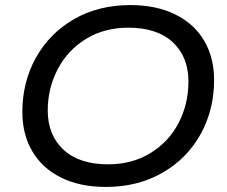

<svg xmlns="http://www.w3.org/2000/svg" viewBox="-20 -728 895 756"><path d="M68 -287Q68 -404 121 -500Q174 -596 270.5 -652Q367 -708 493 -708Q596 -708 670.5 -671Q745 -634 784 -567.5Q823 -501 823 -413Q823 -296 770 -200Q717 -104 620 -48Q523 8 397 8Q294 8 220 -29Q146 -66 107 -132.5Q68 -199 68 -287ZM722 -407Q722 -504 660.5 -561.5Q599 -619 485 -619Q391 -619 319 -575Q247 -531 207.5 -456Q168 -381 168 -293Q168 -196 230 -138.5Q292 -81 406 -81Q500 -81 572 -125Q644 -169 683 -243.5Q722 -318 722 -407Z"/></svg>

Font: Montserrat Alternates Medium
Style: Italic
Weight: 500
Italic angle: -11.3°
Designer: Julieta Ulanovsky
Foundry: Julieta Ulanovsky
Version: Version 7.200